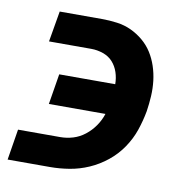

<svg xmlns="http://www.w3.org/2000/svg" viewBox="-65 -583 629 645"><g transform="rotate(10 250.0 -260.0)"><path d="M2 0 19 -105H163Q185 -105 206.5 -111.5Q228 -118 246.5 -132.5Q265 -147 278.5 -166.5Q292 -186 299 -208H106L123 -312H314Q314 -333 307.5 -352.5Q301 -372 288 -386.5Q275 -401 255 -408Q235 -415 214 -415H70L88 -520H232Q258 -520 284 -516.5Q310 -513 332.5 -502.5Q355 -492 374 -476Q393 -460 406 -439.5Q419 -419 427 -395Q435 -371 438 -345.5Q441 -320 439.5 -293.5Q438 -267 434 -241Q428 -208 417 -175.5Q406 -143 386 -113.5Q366 -84 338 -61.5Q310 -39 278 -25Q246 -11 212.5 -5.5Q179 0 146 0Z"/></g></svg>

Font: Iosevka Term Curly XBd Obl
Style: Regular
Weight: 800
Italic angle: -9°
Designer: Belleve Invis
Foundry: Belleve Invis
Version: Version 32.3.0